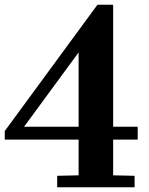

<svg xmlns="http://www.w3.org/2000/svg" viewBox="-33 -586 625 806"><path d="M440 -566 442 -564V-54H545V0H442V150L532 152V200H207V152L297 150V0H-13V-36L376 -566ZM297 -54V-366L68 -54Z"/></svg>

Font: Minipax
Style: Bold
Weight: 600
Designer: Raphaël Ronot, Igor Stepanchenko (Cyrillic)
Foundry: steppetype
Version: Version 1.002